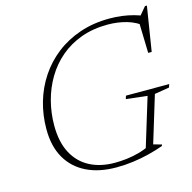

<svg xmlns="http://www.w3.org/2000/svg" viewBox="-105 -811 928 926"><g transform="rotate(-15 359.0 -348.0)"><path d="M363 -13.5Q391.5 -13.5 422 -17Q452.5 -20.5 483 -28.8Q513.5 -37 541.5 -51L519.5 -26L598.5 -284.5L493 -296.5L498 -312.5H714L708.5 -296.5L635 -284.5L564 -51.5L605 -40L602.5 -33Q568 -20.5 529 -10.8Q490 -1 448.8 4.5Q407.5 10 364.5 10Q278.5 10 216 -20.8Q153.5 -51.5 119.5 -110.5Q85.5 -169.5 85.5 -255Q85.5 -325 104.2 -389.8Q123 -454.5 159.5 -509.5Q196 -564.5 248.8 -605.5Q301.5 -646.5 369 -669.5Q436.5 -692.5 517.5 -692.5Q550 -692.5 579.8 -688.5Q609.5 -684.5 637 -677Q664.5 -669.5 688.5 -659H659L698.5 -706H708L672.5 -484H655L650.5 -650.5L679 -609Q640.5 -641 595.2 -653.8Q550 -666.5 501 -666.5Q428 -666.5 368.2 -644.8Q308.5 -623 263.5 -584.5Q218.5 -546 188 -494.8Q157.5 -443.5 142 -384.2Q126.5 -325 126.5 -262.5Q126.5 -180 156 -124.5Q185.5 -69 238.8 -41.2Q292 -13.5 363 -13.5Z"/></g></svg>

Font: Newsreader ExtraLight
Style: Italic
Weight: 250
Italic angle: -17°
Designer: Hugues Gentile
Foundry: Production Type
Version: Version 1.003